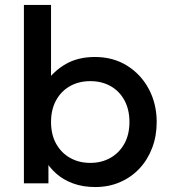

<svg xmlns="http://www.w3.org/2000/svg" viewBox="-20 -740 686 775"><path d="M364.5 15Q315 15 275.2 0.5Q235.5 -14 206.5 -39.8Q177.5 -65.5 159.5 -99L175.5 -123.5V0H76.5V-720H186V-381L163.5 -405.5Q196.5 -453.5 246 -481.8Q295.5 -510 363 -510Q437 -510 493.2 -474.8Q549.5 -439.5 581 -380Q612.5 -320.5 612.5 -247.5Q612.5 -191 594.2 -143Q576 -95 543 -59.8Q510 -24.5 464.5 -4.8Q419 15 364.5 15ZM344.5 -82.5Q390 -82.5 425.8 -102.8Q461.5 -123 482 -160Q502.5 -197 502.5 -247.5Q502.5 -298 482.2 -335.2Q462 -372.5 426.2 -392.5Q390.5 -412.5 344.5 -412.5Q298.5 -412.5 262.8 -392.5Q227 -372.5 206.5 -335.2Q186 -298 186 -247.5Q186 -197 206.5 -160Q227 -123 262.8 -102.8Q298.5 -82.5 344.5 -82.5Z"/></svg>

Font: Geologica Roman
Style: Regular
Weight: 400
Designer: Sindre Bremnes, Frode Helland
Foundry: Monokrom Skriftforlag AS
Version: Version 1.010;gftools[0.9.28]